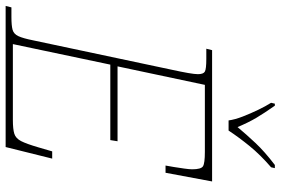

<svg xmlns="http://www.w3.org/2000/svg" viewBox="-186 -798 971 664"><g transform="rotate(90 299.0 -465.5)"><path d="M-13 0 -8 -20H25Q55 -20 69.5 -24Q84 -28 91.5 -44Q99 -60 106 -95L208 -576Q215 -608 219 -631Q223 -654 223 -665Q223 -684 214 -689Q205 -694 170 -694H135L140 -714H594L564 -553H539Q541 -563 544 -581.5Q547 -600 549.5 -618Q552 -636 552 -645Q552 -676 541.5 -682.5Q531 -689 492 -689H260L196 -387H455L451 -362H190L119 -25H381Q413 -25 429 -30Q445 -35 454.5 -53.5Q464 -72 476 -113L490 -161H515L475 0ZM383 -771Q380 -793 369.5 -820Q359 -847 346.5 -873Q334 -899 322 -918L325 -931H332Q358 -894 374 -867Q390 -840 406 -802Q431 -832 461 -864Q491 -896 537 -931H548L545 -918Q502 -881 471.5 -843.5Q441 -806 418 -771Z"/></g></svg>

Font: Noto Serif Thin
Style: Italic
Weight: 100
Italic angle: -12°
Designer: Monotype Design Team
Foundry: Monotype Imaging Inc.
Version: Version 2.014; ttfautohint (v1.8.4.7-5d5b)